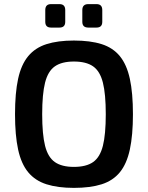

<svg xmlns="http://www.w3.org/2000/svg" viewBox="-20 -900 719 933"><path d="M339 -703Q419 -703 474 -685.5Q529 -668 562.5 -627Q596 -586 611 -517Q626 -448 626 -345Q626 -243 611 -173.5Q596 -104 562.5 -63Q529 -22 474 -4.5Q419 13 339 13Q261 13 206 -4.5Q151 -22 117 -63Q83 -104 68 -173.5Q53 -243 53 -345Q53 -448 68 -517Q83 -586 117 -627Q151 -668 206 -685.5Q261 -703 339 -703ZM339 -601Q280 -601 246.5 -577.5Q213 -554 199 -498.5Q185 -443 185 -345Q185 -247 199 -191.5Q213 -136 246.5 -112.5Q280 -89 339 -89Q399 -89 432.5 -112.5Q466 -136 480 -191.5Q494 -247 494 -345Q494 -443 480 -498.5Q466 -554 432.5 -577.5Q399 -601 339 -601ZM449 -880Q477 -880 477 -851V-794Q477 -766 449 -766H409Q380 -766 380 -794V-851Q380 -880 409 -880ZM269 -880Q297 -880 297 -851V-794Q297 -766 269 -766H228Q200 -766 200 -794V-851Q200 -880 228 -880Z"/></svg>

Font: Exo 2 SemiBold
Style: Regular
Weight: 600
Designer: Natanael Gama
Foundry: Natanael Gama
Version: Version 2.010